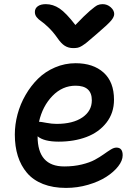

<svg xmlns="http://www.w3.org/2000/svg" viewBox="-20 -856 648 930"><path d="M477.1 -835.9Q499.5 -835.9 516.4 -820.8Q533.2 -805.7 533.2 -788.1Q533.2 -774.4 518.6 -756.6Q503.9 -738.8 450.2 -692.9Q438 -682.6 419.9 -667Q401.9 -651.4 395.3 -646.2Q388.7 -641.1 377.4 -634Q366.2 -627 356.9 -625Q347.7 -623 335 -623Q311.5 -623 293.7 -634.3Q275.9 -645.5 256.8 -673.8Q236.8 -702.1 214.6 -723.4Q192.4 -744.6 179.4 -753.2Q166.5 -761.7 157.7 -772.7Q148.9 -783.7 148.9 -797.9Q148.9 -815.4 163.1 -825.7Q177.2 -835.9 202.1 -835.9Q236.8 -835.9 268.3 -814.9Q299.8 -793.9 345.2 -734.9Q389.2 -781.2 415.5 -803.7Q441.9 -826.2 452.6 -831.1Q463.4 -835.9 477.1 -835.9ZM299.8 54.2Q236.3 54.2 188.2 35.2Q140.1 16.1 110.6 -18.8Q81.1 -53.7 66.4 -100.3Q51.8 -147 51.8 -204.1Q51.8 -252.9 64.9 -302.2Q78.1 -351.6 103.8 -396Q129.4 -440.4 164.3 -474.9Q199.2 -509.3 246.6 -529.5Q293.9 -549.8 346.2 -549.8Q431.6 -549.8 481.9 -504.4Q532.2 -459 532.2 -373Q532.2 -308.6 495.4 -261.7Q458.5 -214.8 398.7 -192.4Q338.9 -169.9 264.2 -169.9Q192.9 -169.9 162.1 -195.8Q162.1 -49.8 291 -49.8Q337.4 -49.8 376.2 -59.3Q415 -68.8 439.2 -82Q463.4 -95.2 482.2 -108.6Q501 -122.1 516.4 -131.6Q531.7 -141.1 543.9 -141.1Q574.2 -141.1 574.2 -104Q574.2 -78.1 552.5 -50.3Q530.8 -22.5 494.6 0.7Q458.5 23.9 406.7 39.1Q355 54.2 299.8 54.2ZM170.9 -266.1Q177.7 -266.1 204.6 -261Q231.4 -255.9 253.9 -255.9Q333 -255.9 378.9 -287.1Q424.8 -318.4 424.8 -370.1Q424.8 -440.9 346.2 -440.9Q282.2 -440.9 234.1 -391.4Q186 -341.8 168.9 -266.1Z"/></svg>

Font: Shantell Sans Irregular
Style: Regular
Weight: 500
Designer: Stephen Nixon, Anya Danilova, Shantell Martin
Foundry: Arrow Type
Version: Version 1.006;[9816181b4]